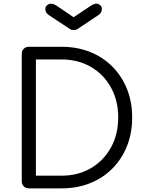

<svg xmlns="http://www.w3.org/2000/svg" viewBox="-20 -1039 810 1059"><path d="M139 0Q122 0 111 -11Q100 -22 100 -39V-742Q100 -759 111 -770Q122 -781 139 -781H319Q405 -781 476.5 -752.5Q548 -724 600 -671.5Q652 -619 680.5 -548Q709 -477 709 -391Q709 -305 680.5 -233.5Q652 -162 600 -109.5Q548 -57 476.5 -28.5Q405 0 319 0ZM178 -70H319Q411 -70 481.5 -111.5Q552 -153 592 -225.5Q632 -298 632 -391Q632 -484 592 -556.5Q552 -629 481.5 -670Q411 -711 319 -711H178ZM386 -873Q373 -873 367 -878L249 -956Q230 -969 230 -989Q230 -1008 249 -1016Q268 -1024 293 -1007L386 -944L479 -1006Q507 -1025 524.5 -1016Q542 -1007 542 -989Q542 -969 523 -956L406 -878Q399 -873 386 -873Z"/></svg>

Font: Comfortaa
Style: Regular
Weight: 400
Designer: Johan Aakerlund
Foundry: Johan Aakerlund
Version: Version 3.104; ttfautohint (v1.8.1.43-b0c9)